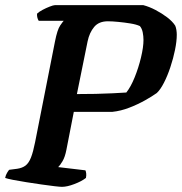

<svg xmlns="http://www.w3.org/2000/svg" viewBox="-31 -724 705 744"><path d="M209 0Q202 0 180.2 -2.5Q158.5 -5 129.5 -9.2Q100.5 -13.5 71.2 -18Q42 -22.5 19.5 -27Q-3 -31.5 -11 -34.5Q-9 -45.5 -3.5 -54.5Q2 -63.5 4.5 -66L35.5 -70Q55.5 -73 68 -82.5Q80.5 -92 89 -113.5Q97.5 -135 105 -173L182 -563Q191 -609 202.2 -625.2Q213.5 -641.5 216 -643.5H119Q116 -648 114 -655Q112 -662 112.5 -671Q119.5 -678 133.5 -685.5Q147.5 -693 161.8 -698.5Q176 -704 181.5 -704H524.5Q547.5 -698 571.8 -685.2Q596 -672.5 616.8 -656.8Q637.5 -641 648 -624.5Q651 -617.5 652.5 -608Q654 -598.5 654 -589.5Q654 -564 647.2 -530.8Q640.5 -497.5 629.2 -463.8Q618 -430 604.2 -403.2Q590.5 -376.5 576.5 -363.5Q559 -351 531 -335.2Q503 -319.5 470.2 -306.8Q437.5 -294 404 -290.5H255L226.5 -144.5Q221 -115.5 211.2 -99.2Q201.5 -83 194.5 -76.5L300 -64Q302 -60 303 -52.2Q304 -44.5 302 -34.5Q285.5 -21.5 257.2 -10.8Q229 0 209 0ZM267 -359.5Q304.5 -359.5 339.5 -360.2Q374.5 -361 405 -362.5Q435.5 -364 458.5 -365.5Q476 -387.5 491 -424.8Q506 -462 515.5 -501.8Q525 -541.5 525 -569Q525 -584 522 -598.8Q519 -613.5 511 -623Q497 -629.5 473.8 -633.2Q450.5 -637 427 -639.2Q403.5 -641.5 387 -641.5Q352 -641.5 333.8 -619.5Q315.5 -597.5 308.5 -564Z"/></svg>

Font: Texturina Medium
Style: Italic
Weight: 500
Italic angle: -11°
Designer: Guillermo Torres Carreño
Foundry: Omnibus-Type
Version: Version 1.002